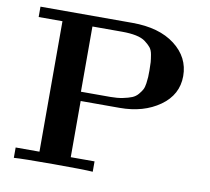

<svg xmlns="http://www.w3.org/2000/svg" viewBox="-77 -772 940 858"><g transform="rotate(10 393.0 -343.0)"><path d="M39 0V-47H147V-639H39V-686H456Q578 -686 649.5 -631Q721 -576 721 -491Q721 -406 647.5 -354Q574 -302 466 -302H289V-47H397V0Q359 -3 218 -3Q77 -3 39 0ZM283 -343H417Q448 -343 472.5 -348Q497 -353 513 -359.5Q529 -366 540 -379Q551 -392 556.5 -402.5Q562 -413 564.5 -431Q567 -449 567.5 -460Q568 -471 568 -491Q568 -515 567 -527.5Q566 -540 562.5 -560.5Q559 -581 549.5 -592.5Q540 -604 524 -616Q508 -628 481 -633.5Q454 -639 418 -639H283Z"/></g></svg>

Font: CMU Serif
Style: Bold
Weight: 700
Version: Version 0.7.0